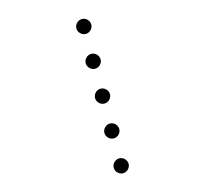

<svg xmlns="http://www.w3.org/2000/svg" viewBox="-102 -627 804 753"><g transform="rotate(30 300.0 -250.0)"><path d="M100 -420C117 -420 130 -433 130 -450C130 -467 117 -480 100 -480C83 -480 70 -467 70 -450C70 -433 83 -420 100 -420ZM200 -320C217 -320 230 -333 230 -350C230 -367 217 -380 200 -380C183 -380 170 -367 170 -350C170 -333 183 -320 200 -320ZM300 -220C317 -220 330 -233 330 -250C330 -267 317 -280 300 -280C283 -280 270 -267 270 -250C270 -233 283 -220 300 -220ZM400 -120C417 -120 430 -133 430 -150C430 -167 417 -180 400 -180C383 -180 370 -167 370 -150C370 -133 383 -120 400 -120ZM500 -20C517 -20 530 -33 530 -50C530 -67 517 -80 500 -80C483 -80 470 -67 470 -50C470 -33 483 -20 500 -20Z"/></g></svg>

Font: TINY 5x3 60
Style: Regular
Weight: 150
Designer: Jack Halten Fahnestock
Foundry: Velvetyne Type Foundry
Version: Version 1.002;hotconv 1.0.109;makeotfexe 2.5.65596